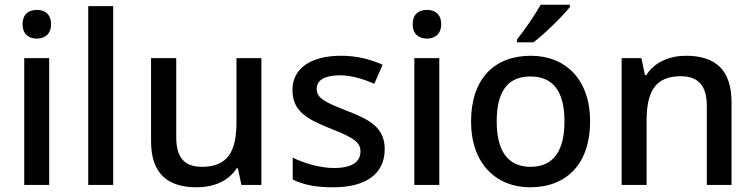

<svg xmlns="http://www.w3.org/2000/svg" viewBox="-20 -786 3209 816"><path d="M137 -744C103 -744 76 -727 76 -683C76 -640 103 -622 137 -622C169 -622 197 -640 197 -683C197 -727 169 -744 137 -744ZM189 -539H83V0H189Z M461 0V-760H355V0Z M1091 -539H985V-266C985 -144 949 -77 838 -77C763 -77 729 -118 729 -202V-539H622V-186C622 -49 691 10 817 10C885 10 951 -15 986 -71H991L1006 0H1091Z M1615 -152C1615 -241 1556 -276 1457 -314C1356 -353 1326 -370 1326 -409C1326 -445 1360 -466 1424 -466C1475 -466 1524 -450 1571 -430L1606 -511C1551 -535 1495 -549 1429 -549C1305 -549 1223 -498 1223 -404C1223 -315 1281 -281 1384 -240C1490 -199 1512 -178 1512 -142C1512 -100 1479 -72 1399 -72C1339 -72 1271 -93 1224 -116V-23C1269 -1 1320 10 1396 10C1534 10 1615 -46 1615 -152Z M1795 -744C1761 -744 1734 -727 1734 -683C1734 -640 1761 -622 1795 -622C1827 -622 1855 -640 1855 -683C1855 -727 1827 -744 1795 -744ZM1847 -539H1741V0H1847Z M2402 -756V-766H2278C2253 -721 2207 -655 2177 -618V-606H2247C2295 -642 2373 -719 2402 -756ZM2488 -270C2488 -449 2383 -549 2236 -549C2079 -549 1982 -449 1982 -270C1982 -91 2088 10 2233 10C2389 10 2488 -91 2488 -270ZM2091 -270C2091 -392 2134 -461 2234 -461C2335 -461 2379 -392 2379 -270C2379 -149 2335 -77 2235 -77C2135 -77 2091 -149 2091 -270Z M2895 -549C2827 -549 2762 -523 2727 -467H2721L2706 -539H2622V0H2728V-272C2728 -394 2763 -462 2873 -462C2949 -462 2984 -420 2984 -336V0H3089V-351C3089 -490 3020 -549 2895 -549Z"/></svg>

Font: Noto Sans Gunjala Gondi Medium
Style: Regular
Weight: 500
Designer: Ek Type
Foundry: Ek Type
Version: Version 1.004